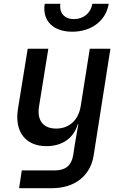

<svg xmlns="http://www.w3.org/2000/svg" viewBox="-20 -805 640 1005"><path d="M358 -639C459 -639 535 -697 549 -785H463C456 -737 417 -705 367 -705C318 -705 289 -737 296 -785H214C200 -697 258 -639 358 -639ZM80 180H253C371 180 453 115 470 10L558 -550H450L403 -253C392 -176 342 -132 274 -132C207 -132 173 -174 184 -246L233 -550H125L74 -235C55 -115 114 -40 223 -40C306 -40 366 -82 387 -155H390L372 -51L363 8C354 61 323 87 267 87H94Z"/></svg>

Font: JetBrains Mono SemiBold
Style: Italic
Weight: 472
Italic angle: -9°
Monospace: yes
Designer: Philipp Nurullin, Konstantin Bulenkov
Foundry: JetBrains
Version: Version 2.305